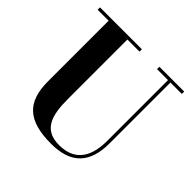

<svg xmlns="http://www.w3.org/2000/svg" viewBox="-190 -928 1120 1120"><g transform="rotate(45 370.0 -368.0)"><path d="M21 -750V-730.5H111.5V-230C111.5 -57 193.5 14.5 381.5 14.5C544.5 14.5 621.5 -65 621.5 -230V-730.5H715.5V-750H511V-730.5H601.5V-230C601.5 -72.5 529 -13 420 -13C291 -13 266.5 -108 266.5 -240V-730.5H366.5V-750Z"/></g></svg>

Font: Bodoni* 11pt
Style: Bold
Weight: 700
Version: Version 2.3